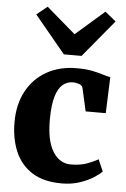

<svg xmlns="http://www.w3.org/2000/svg" viewBox="-59 -906 632 961"><g transform="rotate(5 257.0 -426.0)"><path d="M26 -274Q26 -364 62 -430.5Q98 -497 162.8 -533.5Q227.5 -570 313 -570Q359.5 -570 391.5 -563.5Q423.5 -557 445.8 -549.8Q468 -542.5 484 -540L477 -358.5H376L350 -474Q347 -487.5 330.5 -492.8Q314 -498 301 -498Q272 -498 249.8 -480Q227.5 -462 214.5 -419.8Q201.5 -377.5 201 -303.5Q200.5 -196.5 234.5 -142Q268.5 -87.5 324.5 -87.5Q371 -87.5 404.5 -99.5Q438 -111.5 461.5 -125.5L487.5 -66.5Q475.5 -53 447.2 -34.8Q419 -16.5 378.2 -2.8Q337.5 11 287.5 11Q196 11 138.2 -26Q80.5 -63 53.2 -127.5Q26 -192 26 -274ZM141 -864 287 -738.5 431.5 -864.5 486 -820 331.5 -633.5H242.5L87.5 -820.5Z"/></g></svg>

Font: Merriweather Black
Style: Regular
Weight: 900
Designer: Eben Sorkin
Foundry: Eben Sorkin
Version: Version 2.200;gftools[0.9.31]